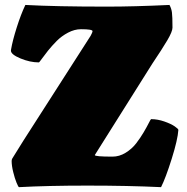

<svg xmlns="http://www.w3.org/2000/svg" viewBox="-20 -754 759 780"><path d="M57.1 6.3Q54.2 5.4 47.1 -12Q40 -29.3 33.7 -54.9Q27.3 -80.6 27.3 -100.1Q27.3 -105 29.8 -109.9Q65.4 -167.5 74.7 -182.1L348.1 -608.4Q356 -623 356 -627.4Q356 -635.3 309.1 -635.3Q282.7 -635.3 256.3 -621.3Q230 -607.4 210.4 -587.6Q190.9 -567.9 175 -548.1Q159.2 -528.3 149.4 -514.4Q139.6 -500.5 137.7 -500.5Q102.1 -500.5 63.2 -516.6Q24.4 -532.7 24.4 -548.3Q24.4 -551.3 24.9 -552.7Q31.2 -589.8 48.1 -642.8Q64.9 -695.8 83 -733.9Q207.5 -727.1 415 -727.1Q523.9 -727.1 668.5 -733.9Q676.3 -719.7 678.5 -703.6Q680.7 -687.5 680.7 -641.6Q680.7 -626 659.7 -590.3Q638.7 -554.7 598.6 -495.1Q401.4 -181.6 365.7 -125Q365.2 -124.5 365.2 -124Q365.2 -117.7 437 -117.7Q464.8 -117.7 490.2 -133.3Q515.6 -148.9 533 -171.4Q550.3 -193.8 563.5 -216.3Q576.7 -238.8 584.5 -254.4Q592.3 -270 593.8 -270Q620.1 -270 647.5 -260.5Q674.8 -251 689.7 -240.7Q704.6 -230.5 704.6 -226.1Q702.1 -187 677.5 -108.6Q652.8 -30.3 634.3 6.3Q501 0 335 0Q173.3 0 57.1 6.3Z"/></svg>

Font: Coustard Black
Style: Regular
Weight: 900
Foundry: vernon adams
Version: Version 1.001;